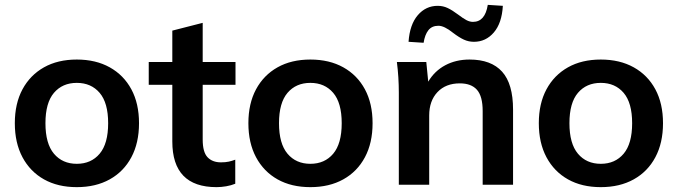

<svg xmlns="http://www.w3.org/2000/svg" viewBox="-20 -760 2788 790"><path d="M296 10Q218 10 161 -22Q104 -54 72.5 -113Q41 -172 41 -253Q41 -334 72.5 -392.5Q104 -451 161 -483Q218 -515 296 -515Q374 -515 431.5 -483Q489 -451 520.5 -392.5Q552 -334 552 -253Q552 -172 520.5 -113Q489 -54 431.5 -22Q374 10 296 10ZM296 -86Q355 -86 390 -127.5Q425 -169 425 -253Q425 -337 390 -378Q355 -419 296 -419Q237 -419 202 -378Q167 -337 167 -253Q167 -169 202 -127.5Q237 -86 296 -86Z M871 10Q689 10 689 -178V-411H592V-505H689V-634L814 -666V-505H949V-411H814V-186Q814 -134 834 -113Q854 -92 889 -92Q908 -92 921.5 -95Q935 -98 948 -103V-4Q931 3 910.5 6.5Q890 10 871 10Z M1257 10Q1179 10 1122 -22Q1065 -54 1033.5 -113Q1002 -172 1002 -253Q1002 -334 1033.5 -392.5Q1065 -451 1122 -483Q1179 -515 1257 -515Q1335 -515 1392.5 -483Q1450 -451 1481.5 -392.5Q1513 -334 1513 -253Q1513 -172 1481.5 -113Q1450 -54 1392.5 -22Q1335 10 1257 10ZM1257 -86Q1316 -86 1351 -127.5Q1386 -169 1386 -253Q1386 -337 1351 -378Q1316 -419 1257 -419Q1198 -419 1163 -378Q1128 -337 1128 -253Q1128 -169 1163 -127.5Q1198 -86 1257 -86Z M1621 0V-379Q1621 -410 1619 -442Q1617 -474 1613 -505H1734L1742 -424Q1768 -468 1812 -491.5Q1856 -515 1912 -515Q2001 -515 2046 -465Q2091 -415 2091 -309V0H1966V-303Q1966 -364 1942.5 -390.5Q1919 -417 1872 -417Q1814 -417 1780 -381Q1746 -345 1746 -285V0ZM1723 -584 1661 -588Q1666 -659 1699 -697.5Q1732 -736 1781 -736Q1803 -736 1822 -727Q1841 -718 1865 -700Q1886 -684 1899.5 -677Q1913 -670 1926 -670Q1976 -670 1987 -740L2049 -736Q2045 -665 2012 -626.5Q1979 -588 1930 -588Q1908 -588 1888.5 -597Q1869 -606 1844 -625Q1808 -654 1784 -654Q1757 -654 1742.5 -635.5Q1728 -617 1723 -584Z M2452 10Q2374 10 2317 -22Q2260 -54 2228.5 -113Q2197 -172 2197 -253Q2197 -334 2228.5 -392.5Q2260 -451 2317 -483Q2374 -515 2452 -515Q2530 -515 2587.5 -483Q2645 -451 2676.5 -392.5Q2708 -334 2708 -253Q2708 -172 2676.5 -113Q2645 -54 2587.5 -22Q2530 10 2452 10ZM2452 -86Q2511 -86 2546 -127.5Q2581 -169 2581 -253Q2581 -337 2546 -378Q2511 -419 2452 -419Q2393 -419 2358 -378Q2323 -337 2323 -253Q2323 -169 2358 -127.5Q2393 -86 2452 -86Z"/></svg>

Font: MulishBold
Style: Bold
Weight: 700
Designer: Vernon Adams
Foundry: Vernon Adams
Version: Version 3.602; ttfautohint (v1.8.3)